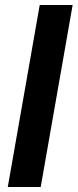

<svg xmlns="http://www.w3.org/2000/svg" viewBox="-20 -744 309 764"><path d="M11 0 138 -724H269L142 0Z"/></svg>

Font: Archivo SemiCondensed
Style: Bold Italic
Weight: 700
Width: 4
Italic angle: -10°
Designer: Hector Gatti
Foundry: Omnibus-Type
Version: Version 2.001